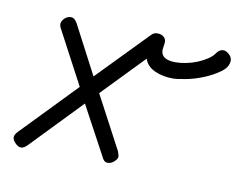

<svg xmlns="http://www.w3.org/2000/svg" viewBox="-45 -356 521 409"><g transform="rotate(10 215.0 -152.0)"><path d="M62 -270Q59 -275 59 -280Q59 -286 65 -292Q71 -298 79 -298Q87 -298 93 -287L148 -182L254 -291Q259 -296 266 -296Q275 -296 280 -291.5Q285 -287 285 -281Q285 -276 284 -271Q283 -266 283 -263Q283 -242 315 -242Q325 -242 337.5 -244.5Q350 -247 361 -251.5Q372 -256 382 -262.5Q392 -269 397 -277Q403 -285 411 -285Q417 -285 423.5 -279Q430 -273 430 -266Q430 -252 415 -241Q400 -230 380.5 -222Q361 -214 342 -210.5Q323 -207 315 -207Q293 -207 275.5 -215Q258 -223 253 -239L166 -149L227 -34Q230 -25 230 -23Q230 -18 223.5 -12Q217 -6 209 -6Q201 -6 196 -18L140 -122L35 -13Q28 -6 22 -6Q16 -6 9.5 -12.5Q3 -19 3 -25Q3 -31 10 -38L123 -155Z"/></g></svg>

Font: Gruenewald VA
Style: Regular
Weight: 400
Designer: Peter Wiegel
Foundry: Peter Wiegel, nach dem Schriftentwurf von Dr. H. Gr¸newald
Version: Version 0.007